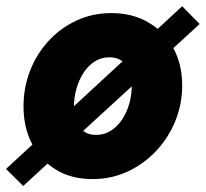

<svg xmlns="http://www.w3.org/2000/svg" viewBox="-50 -578 673 628"><path d="M25.9 30.3 -30.3 -25.4 545.9 -557.6 603 -499.5ZM252 7.8Q183.6 7.8 133.1 -22.9Q82.5 -53.7 54.7 -107.4Q26.9 -161.1 26.9 -230.5Q26.9 -291 48.1 -345.9Q69.3 -400.9 108.2 -443.4Q147 -485.8 199.5 -510.5Q252 -535.2 314.5 -535.2Q383.3 -535.2 435.5 -504.6Q487.8 -474.1 516.8 -420.9Q545.9 -367.7 545.9 -298.3Q545.9 -237.8 523.7 -182.9Q501.5 -127.9 461.4 -85Q421.4 -42 367.9 -17.1Q314.5 7.8 252 7.8ZM264.2 -136.7Q291.5 -136.7 313.2 -150.9Q335 -165 350.1 -188.2Q365.2 -211.4 373 -239.7Q380.9 -268.1 380.9 -296.4Q380.9 -325.2 372.6 -346.4Q364.3 -367.7 348.1 -379.2Q332 -390.6 308.1 -390.6Q280.8 -390.6 259 -376.5Q237.3 -362.3 222.4 -338.6Q207.5 -314.9 199.7 -286.6Q191.9 -258.3 191.9 -230Q191.9 -201.2 200.2 -180.2Q208.5 -159.2 224.6 -147.9Q240.7 -136.7 264.2 -136.7Z"/></svg>

Font: Reddit Sans Black
Style: Italic
Weight: 900
Italic angle: -11.25°
Designer: Stephen Hutchings
Version: Version 1.013